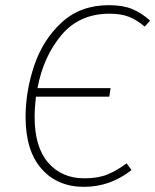

<svg xmlns="http://www.w3.org/2000/svg" viewBox="-20 -713 601 743"><path d="M125 -372H408L403 -339H119Q114 -294 114 -260Q114 -144 166.5 -83.5Q219 -23 306 -23Q359 -23 395 -37.5Q431 -52 470 -81L489 -55Q407 10 305 10Q202 10 140.5 -60Q79 -130 79 -260Q79 -360 112.5 -459.5Q146 -559 218.5 -626Q291 -693 402 -693Q455 -693 491.5 -678Q528 -663 561 -633L540 -610Q508 -637 477.5 -648.5Q447 -660 404 -660Q287 -660 217.5 -577Q148 -494 125 -372Z"/></svg>

Font: FiraGO UltraLight
Style: Italic
Weight: 200
Italic angle: -8°
Designer: bBox Type GmbH
Foundry: bBox Type GmbH
Version: Version 1.001